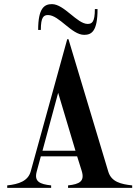

<svg xmlns="http://www.w3.org/2000/svg" viewBox="-20 -911 676 931"><path d="M15 -12V0H228V-12C172 -18 145 -31 158 -79L178 -153H354L376 -83C392 -32 366 -18 310 -12V0H621V-12C566 -18 520 -29 505 -79L312 -721H306L129 -80C116 -33 71 -18 15 -12ZM186 -180 262 -461 346 -180ZM213 -838C267 -838 327 -742 388 -742C424 -742 453 -759 453 -867H440C440 -804 426 -795 405 -795C354 -795 291 -891 232 -891C195 -891 165 -872 165 -766H178C178 -829 192 -838 213 -838Z"/></svg>

Font: Sprat Condensed Medium
Style: Regular
Weight: 500
Width: 3
Designer: Ethan Nakache
Foundry: Collletttivo
Version: Version 2.000;Glyphs 3.2 (3217)